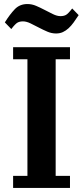

<svg xmlns="http://www.w3.org/2000/svg" viewBox="-20 -932 412 952"><path d="M45 -60H116V-638H45V-698H327V-638H256V-60H327V0H45ZM258 -766Q236 -766 215 -775Q194 -784 173 -795Q152 -806 131.5 -816Q111 -826 94 -826Q78 -826 67 -820Q56 -814 36 -788L4 -821Q29 -861 53.5 -886.5Q78 -912 116 -912Q138 -912 159 -903Q180 -894 201 -883Q222 -872 242.5 -862Q263 -852 280 -852Q296 -852 307 -858Q318 -864 338 -890L370 -857Q357 -837 345 -820.5Q333 -804 320 -792Q307 -780 292 -773Q277 -766 258 -766Z"/></svg>

Font: IBM Plex Serif SmBld
Style: Regular
Weight: 600
Designer: Mike Abbink, Paul van der Laan, Pieter van Rosmalen
Foundry: Bold Monday
Version: Version 3.001